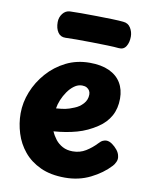

<svg xmlns="http://www.w3.org/2000/svg" viewBox="-87 -841 717 910"><g transform="rotate(10 271.5 -386.5)"><path d="M288.2 3.9Q219.2 3.9 170 -18.9Q120.8 -41.7 89.6 -79.6Q58.4 -117.4 43.7 -164.7Q29 -212 29 -260Q29 -312.6 49.5 -364.1Q70 -415.7 107.7 -458.4Q145.3 -501.2 196.8 -527Q248.3 -552.8 311.1 -552.8Q366.6 -552.8 404.5 -535.3Q442.4 -517.8 461.7 -485.8Q481 -453.9 481 -410Q481 -362.6 461.2 -326.6Q441.3 -290.7 404.1 -266.1Q359.3 -235.8 308.2 -221.5Q257 -207.2 197.3 -202.9Q206.1 -182.4 219.8 -164.9Q233.6 -147.4 254.3 -136.3Q275 -125.2 303.1 -125.2Q337.8 -125.2 365.7 -142.4Q393.6 -159.7 415.4 -183Q426.9 -195.7 435.9 -199.4Q445 -203.2 452 -203.2Q465.6 -203.2 479.8 -193.3Q494.1 -183.4 505.6 -169.2Q517 -154.9 519.3 -139.8Q522.7 -125.6 516.2 -111.8Q509.7 -98.1 502.7 -91.1Q465.7 -51.1 410.3 -23.6Q355 3.9 288.2 3.9ZM190.2 -312.1Q217 -314.1 234.3 -317.4Q251.6 -320.8 276.1 -331.1Q299.8 -340.2 317 -359.3Q334.2 -378.3 334.2 -404Q334.2 -414.1 329.7 -422.1Q325.1 -430.1 316.1 -435.3Q307.1 -440.4 293.3 -440.4Q273.8 -440.4 256.1 -427.6Q238.3 -414.7 224.7 -395Q211 -375.3 201.9 -353.3Q192.9 -331.2 190.2 -312.1ZM175.9 -649.4Q152.2 -648.7 139.6 -667.5Q126.9 -686.3 126.9 -716.2Q126.9 -739.4 140.7 -757.3Q154.4 -775.1 175.9 -776.1Q193.9 -777.1 228.8 -777Q263.8 -776.9 304.2 -776.4Q344.6 -775.9 379.6 -774.8Q414.7 -773.7 432.7 -771.7Q456.6 -769.9 468.5 -750.4Q480.4 -731 480.4 -708.8Q480.4 -680.1 468.5 -661.3Q456.6 -642.4 432.7 -645Q414.7 -647 379.7 -648.1Q344.8 -649.2 304.3 -649.8Q263.8 -650.4 228.8 -650.4Q193.9 -650.4 175.9 -649.4Z"/></g></svg>

Font: Playpen Sans Thai
Style: Regular
Weight: 400
Designer: Sirin Gunkloy, Laura Meseguer, Veronika Burian, José Scaglione
Foundry: TypeTogether
Version: Version 2.000